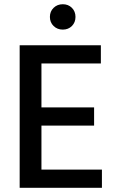

<svg xmlns="http://www.w3.org/2000/svg" viewBox="-20 -888 554 908"><path d="M320 -851Q337 -834 337 -808Q337 -782 320 -765Q303 -748 277 -748Q251 -748 233.5 -765Q216 -782 216 -808Q216 -834 233.5 -851Q251 -868 277 -868Q303 -868 320 -851ZM462 0H73V-674H457V-588H176V-380H425V-294H176V-86H462Z"/></svg>

Font: Hind Mysuru Medium
Style: Regular
Weight: 500
Designer: Manushi Parikh, Hitesh Malaviya
Foundry: Indian Type Foundry
Version: Version 0.703;PS 1.0;hotconv 1.0.86;makeotf.lib2.5.63406